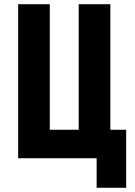

<svg xmlns="http://www.w3.org/2000/svg" viewBox="-20 -750 640 910"><path d="M438 140H578V-135H503V-730H353V-135H216V-730H66V0H438Z"/></svg>

Font: JetBrains Mono ExtraBold
Style: Regular
Weight: 800
Monospace: yes
Designer: Philipp Nurullin, Konstantin Bulenkov
Foundry: JetBrains
Version: Version 2.305